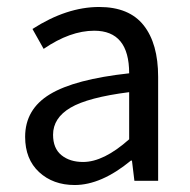

<svg xmlns="http://www.w3.org/2000/svg" viewBox="-20 -518 544 550"><path d="M194 12Q132 12 92 -25Q52 -62 52 -126Q52 -205 123 -248Q194 -291 350 -308Q350 -430 250 -430Q181 -430 105 -378L73 -435Q171 -498 264 -498Q350 -498 391.5 -445.5Q433 -393 433 -298V0H365L358 -58H355Q270 12 194 12ZM218 -54Q277 -54 350 -119V-254Q232 -239 182 -209.5Q132 -180 132 -132Q132 -93 156 -73.5Q180 -54 218 -54Z"/></svg>

Font: Toshiba Sans
Style: Regular
Weight: 400
Designer: Paul D. Hunt
Foundry: Toshiba Corporation
Version: Version 2.020;PS 2.0;hotconv 1.0.86;makeotf.lib2.5.63406